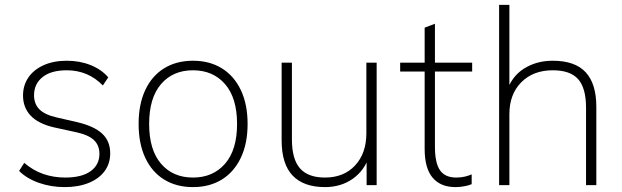

<svg xmlns="http://www.w3.org/2000/svg" viewBox="-20 -756 2540 784"><path d="M244 8Q188 8 138.5 -9.5Q89 -27 58 -58L79 -91Q115 -60 157 -45.5Q199 -31 246 -31Q314 -31 350 -57Q386 -83 386 -128Q386 -163 363 -184.5Q340 -206 287 -217L200 -236Q136 -251 105 -284Q74 -317 74 -366Q74 -407 95.5 -439Q117 -471 157.5 -489.5Q198 -508 253 -508Q306 -508 350.5 -490Q395 -472 422 -440L400 -407Q370 -438 333 -453.5Q296 -469 253 -469Q188 -469 153.5 -441Q119 -413 119 -367Q119 -332 140.5 -310Q162 -288 209 -277L296 -257Q364 -241 397 -210.5Q430 -180 430 -130Q430 -88 407 -57Q384 -26 342 -9Q300 8 244 8Z M768 8Q700 8 650 -23Q600 -54 573 -112Q546 -170 546 -250Q546 -330 573 -388Q600 -446 650 -477Q700 -508 768 -508Q836 -508 886 -477Q936 -446 963.5 -388Q991 -330 991 -250Q991 -170 963.5 -112Q936 -54 886 -23Q836 8 768 8ZM768 -31Q850 -31 899 -87.5Q948 -144 948 -250Q948 -356 899 -412.5Q850 -469 768 -469Q686 -469 637.5 -412.5Q589 -356 589 -250Q589 -144 637.5 -87.5Q686 -31 768 -31Z M1307 8Q1220 8 1175 -39Q1130 -86 1130 -183V-500H1172V-187Q1172 -106 1205 -68.5Q1238 -31 1307 -31Q1384 -31 1430 -80.5Q1476 -130 1476 -212V-500H1518V0H1477V-122H1489Q1469 -60 1420.5 -26Q1372 8 1307 8Z M1840 8Q1779 8 1746.5 -30.5Q1714 -69 1714 -148V-464H1614V-500H1714V-643L1756 -659V-500H1908V-464H1756V-157Q1756 -91 1776.5 -61Q1797 -31 1843 -31Q1863 -31 1879 -35Q1895 -39 1906 -44V-4Q1895 1 1876.5 4.5Q1858 8 1840 8Z M2018 0V-736H2060V-379H2048Q2068 -443 2119 -475.5Q2170 -508 2237 -508Q2328 -508 2371.5 -461Q2415 -414 2415 -320V0H2373V-316Q2373 -396 2341 -432.5Q2309 -469 2237 -469Q2157 -469 2108.5 -420Q2060 -371 2060 -290V0Z"/></svg>

Font: Mulish ExtraLight ExtraLight
Style: Regular
Weight: 250
Version: Version 3.603